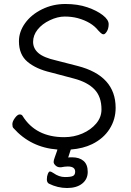

<svg xmlns="http://www.w3.org/2000/svg" viewBox="-20 -733 657 963"><path d="M268 17Q134 7 47 -91Q42 -96 42 -110Q42 -124 55 -141.5Q68 -159 78.5 -159Q89 -159 93 -152Q159 -45 302 -45Q351 -45 393.5 -63.5Q436 -82 462.5 -113.5Q489 -145 489 -184Q489 -248 454 -284.5Q419 -321 351 -339L234 -370Q161 -387 118 -423Q75 -459 75 -526Q75 -574 106 -617Q137 -660 191 -686.5Q245 -713 307.5 -713Q370 -713 418 -696.5Q466 -680 495.5 -657Q525 -634 525 -612Q525 -590 516 -575.5Q507 -561 499.5 -561Q492 -561 485 -568L473 -580Q439 -623 370 -642Q340 -650 304.5 -650Q269 -650 230 -631.5Q191 -613 168.5 -584.5Q146 -556 146 -523Q146 -490 172.5 -467Q199 -444 261 -430L370 -402Q560 -353 560 -192Q560 -134 529.5 -86Q499 -38 442 -10Q397 12 335 17L322 57Q327 56 332 56Q337 56 342 56Q378 56 399 74Q420 92 420 129Q420 166 392 188Q364 210 316.5 210Q269 210 225 188Q215 182 215 166.5Q215 151 220 139Q225 127 230.5 127Q236 127 248 135Q276 155 305.5 155Q335 155 346 149.5Q357 144 357 128Q357 102 320 102Q306 102 286 106H281Q268 106 258.5 97Q249 88 249 79.5Q249 71 254.5 56.5Q260 42 266 24Z"/></svg>

Font: LXGW WenKai
Style: Regular
Weight: 400
Designer: LXGW / Fontworks Inc.
Foundry: LXGW / Fontworks Inc.
Version: Version 1.520; June 14, 2025